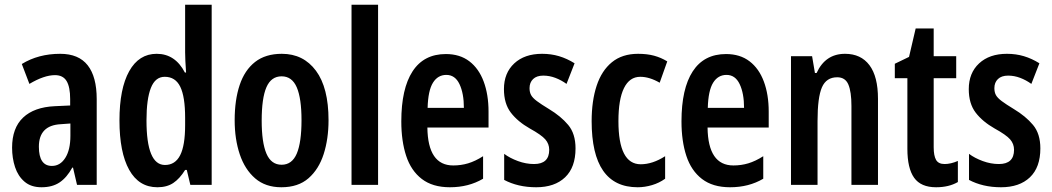

<svg xmlns="http://www.w3.org/2000/svg" viewBox="-20 -780 4438 810"><path d="M234 -553Q312 -553 350 -504.5Q388 -456 388 -362V0H305L288 -73H285Q262 -31 231.5 -10.5Q201 10 155 10Q111 10 83.5 -13.5Q56 -37 43.5 -75Q31 -113 31 -157Q31 -240 77.5 -284Q124 -328 211 -332L276 -335V-362Q276 -413 261 -438Q246 -463 212 -463Q166 -463 104 -426L72 -510Q142 -553 234 -553ZM236 -256Q144 -251 144 -161Q144 -80 199 -80Q234 -80 255.5 -114Q277 -148 277 -207V-259Z M644 10Q566 10 525 -63.5Q484 -137 484 -272Q484 -406 525 -479.5Q566 -553 641 -553Q719 -553 760 -474H765Q763 -502 762 -523Q761 -544 761 -559V-760H873V0H783L768 -63H761Q738 -26 711 -8Q684 10 644 10ZM676 -84Q719 -84 740 -125Q761 -166 761 -252V-283Q761 -372 740.5 -414Q720 -456 675 -456Q635 -456 616.5 -409Q598 -362 598 -272Q598 -84 676 -84Z M1366 -273Q1366 -194 1345.5 -130Q1325 -66 1281.5 -28Q1238 10 1167 10Q1100 10 1056.5 -27.5Q1013 -65 991.5 -129Q970 -193 970 -273Q970 -358 991 -421Q1012 -484 1056 -518.5Q1100 -553 1169 -553Q1260 -553 1313 -481.5Q1366 -410 1366 -273ZM1084 -271Q1084 -179 1104 -132Q1124 -85 1168 -85Q1212 -85 1232 -132Q1252 -179 1252 -273Q1252 -365 1232 -411.5Q1212 -458 1168 -458Q1124 -458 1104 -412Q1084 -366 1084 -271Z M1575 0H1463V-760H1575Z M1861 -552Q1920 -552 1960 -521.5Q2000 -491 2020.5 -436Q2041 -381 2041 -309V-242H1783Q1785 -82 1892 -82Q1925 -82 1955 -91Q1985 -100 2018 -121V-26Q1957 10 1878 10Q1805 10 1759.5 -25Q1714 -60 1693.5 -122.5Q1673 -185 1673 -268Q1673 -406 1720.5 -479Q1768 -552 1861 -552ZM1863 -464Q1827 -464 1806.5 -431Q1786 -398 1784 -325H1937Q1937 -386 1918.5 -425Q1900 -464 1863 -464Z M2408 -154Q2408 -74 2364 -32Q2320 10 2242 10Q2203 10 2169 2Q2135 -6 2107 -21V-131Q2131 -113 2165 -100.5Q2199 -88 2233 -88Q2297 -88 2297 -148Q2297 -173 2280.5 -192Q2264 -211 2215 -238Q2164 -267 2135 -305Q2106 -343 2106 -404Q2106 -472 2149.5 -512.5Q2193 -553 2267 -553Q2305 -553 2338.5 -543Q2372 -533 2404 -513L2370 -426Q2348 -442 2323 -451.5Q2298 -461 2272 -461Q2244 -461 2229 -446.5Q2214 -432 2214 -408Q2214 -391 2220.5 -379Q2227 -367 2245 -353.5Q2263 -340 2296 -320Q2346 -290 2377 -253Q2408 -216 2408 -154Z M2670 10Q2476 10 2476 -269Q2476 -354 2497 -418Q2518 -482 2561.5 -517.5Q2605 -553 2672 -553Q2710 -553 2739.5 -545Q2769 -537 2795 -521L2763 -431Q2720 -456 2681 -456Q2636 -456 2612.5 -408.5Q2589 -361 2589 -269Q2589 -87 2683 -87Q2733 -87 2786 -121V-26Q2761 -8 2730.5 1Q2700 10 2670 10Z M3043 -552Q3102 -552 3142 -521.5Q3182 -491 3202.5 -436Q3223 -381 3223 -309V-242H2965Q2967 -82 3074 -82Q3107 -82 3137 -91Q3167 -100 3200 -121V-26Q3139 10 3060 10Q2987 10 2941.5 -25Q2896 -60 2875.5 -122.5Q2855 -185 2855 -268Q2855 -406 2902.5 -479Q2950 -552 3043 -552ZM3045 -464Q3009 -464 2988.5 -431Q2968 -398 2966 -325H3119Q3119 -386 3100.5 -425Q3082 -464 3045 -464Z M3545 -553Q3612 -553 3648 -505Q3684 -457 3684 -363V0H3572V-333Q3572 -393 3559 -423.5Q3546 -454 3512 -454Q3466 -454 3447.5 -411.5Q3429 -369 3429 -269V0H3317V-543H3406L3418 -472H3425Q3462 -553 3545 -553Z M3965 -88Q3991 -88 4021 -101V-12Q4002 -1 3979 4.5Q3956 10 3929 10Q3865 10 3836.5 -30Q3808 -70 3808 -152V-450H3755V-511L3815 -540L3843 -660H3919V-543H4014V-450H3919V-159Q3919 -123 3929 -105.5Q3939 -88 3965 -88Z M4369 -154Q4369 -74 4325 -32Q4281 10 4203 10Q4164 10 4130 2Q4096 -6 4068 -21V-131Q4092 -113 4126 -100.5Q4160 -88 4194 -88Q4258 -88 4258 -148Q4258 -173 4241.5 -192Q4225 -211 4176 -238Q4125 -267 4096 -305Q4067 -343 4067 -404Q4067 -472 4110.5 -512.5Q4154 -553 4228 -553Q4266 -553 4299.5 -543Q4333 -533 4365 -513L4331 -426Q4309 -442 4284 -451.5Q4259 -461 4233 -461Q4205 -461 4190 -446.5Q4175 -432 4175 -408Q4175 -391 4181.5 -379Q4188 -367 4206 -353.5Q4224 -340 4257 -320Q4307 -290 4338 -253Q4369 -216 4369 -154Z"/></svg>

Font: Noto Sans Devanagari UI ExtraCondensed SemiBold
Style: Regular
Weight: 600
Width: 2
Designer: Jelle Bosma - Monotype Design Team
Foundry: Monotype Imaging Inc.
Version: Version 2.004; ttfautohint (v1.8.4.7-5d5b)